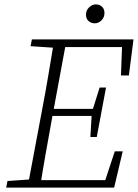

<svg xmlns="http://www.w3.org/2000/svg" viewBox="-20 -853 627 873"><path d="M8 0 14 -30 129 -38H137L131 0ZM105 0 173 -362Q188 -440 201 -518Q214 -596 227 -674H283L216 -312Q202 -234 188 -156Q174 -78 162 0ZM119 -643 125 -674H254L248 -635H239ZM134 0 139 -34H481L448 -2L502 -165H538L499 0ZM193 -326 198 -358H421L416 -326ZM252 -639 257 -674H587L566 -510H530L536 -670L556 -639ZM391 -230 397 -333 401 -353 433 -455H462L420 -230ZM411 -747Q394 -747 382.5 -757.5Q371 -768 371 -786Q371 -806 385 -819.5Q399 -833 415 -833Q433 -833 444 -822.5Q455 -812 455 -794Q455 -774 441.5 -760.5Q428 -747 411 -747Z"/></svg>

Font: Source Serif 4 18pt Light
Style: Italic
Weight: 300
Italic angle: -12°
Designer: Frank Grießhammer
Foundry: Adobe Systems Incorporated
Version: Version 4.004;hotconv 1.0.116;makeotfexe 2.5.65601